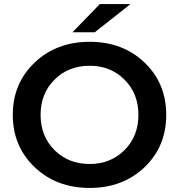

<svg xmlns="http://www.w3.org/2000/svg" viewBox="-20 -916 882 946"><path d="M422 10Q258 10 150.5 -92.5Q43 -195 43 -350Q43 -505 150.5 -607.5Q258 -710 422 -710Q585 -710 692 -608Q799 -506 799 -350Q799 -194 692 -92Q585 10 422 10ZM422 -108Q525 -108 593.5 -176.5Q662 -245 662 -350Q662 -455 593.5 -523.5Q525 -592 422 -592Q317 -592 248.5 -523.5Q180 -455 180 -350Q180 -245 248.5 -176.5Q317 -108 422 -108ZM337 -757 472 -896H623L447 -757Z"/></svg>

Font: Belfius21
Style: Bold
Weight: 700
Designer: Montserrat's base design by Julieta Ulanovsky, modified by Coast SPRL for Belfius Bank NV.
Foundry: Montserrat's base design by Julieta Ulanovsky, modified by Coast SPRL for Belfius Bank NV.
Version: Version 2.000;FEAKit 1.0